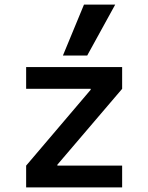

<svg xmlns="http://www.w3.org/2000/svg" viewBox="-20 -810 640 830"><path d="M93 0V-94L372 -422V-426H93V-520H508V-426L228 -98V-94H508V0ZM357 -570H252L343 -790H478Z"/></svg>

Font: M PLUS Code Latin Expanded Medium
Style: Regular
Weight: 500
Width: 7
Designer: Coji Morishita
Foundry: UNDERFOREST DESIGN
Version: Version 1.002; ttfautohint (v1.8.3)